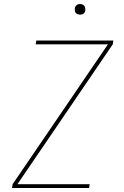

<svg xmlns="http://www.w3.org/2000/svg" viewBox="-20 -937 616 957"><path d="M40 0H424L427 -19H67L542 -716L545 -735H161L158 -716H518L43 -19ZM379 -864Q385 -864 391 -866Q397 -868 400.5 -873Q404 -878 405 -884Q406 -892 404 -900Q402 -908 395 -912.5Q388 -917 379 -917Q373 -917 367.5 -915Q362 -913 358 -907.5Q354 -902 353 -897Q352 -888 354 -880Q356 -872 363.5 -868Q371 -864 379 -864Z"/></svg>

Font: Iosevka Sparkle Thin Oblique
Style: Regular
Weight: 100
Italic angle: -9°
Designer: Belleve Invis
Foundry: Belleve Invis
Version: Version 4.5.0; ttfautohint (v1.8.3)